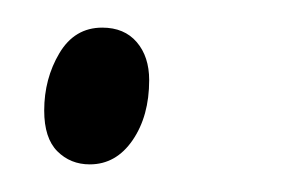

<svg xmlns="http://www.w3.org/2000/svg" viewBox="-20 -113 215 139"><path d="M45 6Q31 6 21.5 -3.5Q12 -13 12 -33Q12 -56 23 -74.5Q34 -93 54 -93Q70 -93 79 -82.5Q88 -72 88 -55Q88 -29 76 -11.5Q64 6 45 6Z"/></svg>

Font: Noto Serif Display ExtraCondensed Light
Style: Italic
Weight: 300
Width: 2
Italic angle: -12°
Designer: Monotype Design Team
Foundry: Monotype Imaging Inc.
Version: Version 2.009